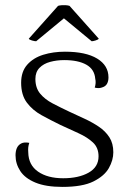

<svg xmlns="http://www.w3.org/2000/svg" viewBox="-20 -721 505 754"><path d="M225 13Q160 13 119 -4Q78 -21 59.5 -49.5Q41 -78 41 -111Q41 -127 46 -139Q51 -151 63 -157.5Q75 -164 95 -160Q92 -151 91 -142.5Q90 -134 91 -122Q92 -73 129.5 -47Q167 -21 228 -21Q289 -21 328 -43Q367 -65 367 -107Q367 -141 345 -161.5Q323 -182 289 -197.5Q255 -213 218 -230Q179 -249 143.5 -268.5Q108 -288 85.5 -318Q63 -348 63 -396Q63 -440 87 -467Q111 -494 150 -506Q189 -518 235 -518Q317 -518 361.5 -491Q406 -464 406 -417Q406 -402 400 -391.5Q394 -381 379 -377Q373 -375 366.5 -375Q360 -375 352 -377Q355 -386 355.5 -395Q356 -404 354 -412Q351 -449 319 -467Q287 -485 232 -485Q203 -485 177 -478Q151 -471 135 -454.5Q119 -438 119 -411Q119 -376 137.5 -353.5Q156 -331 186.5 -315Q217 -299 251 -283Q281 -269 311.5 -255Q342 -241 368 -223.5Q394 -206 409.5 -182Q425 -158 425 -123Q425 -92 407.5 -61Q390 -30 347 -8.5Q304 13 225 13ZM122 -559Q116 -559 105.5 -562Q95 -565 93 -569L208 -698Q214 -700 222.5 -700.5Q231 -701 239 -700.5Q247 -700 253 -698L368 -569Q365 -565 355 -562Q345 -559 340 -559L231 -649Z"/></svg>

Font: Arima Light
Style: Regular
Weight: 300
Designer: Joana Correia and Natanael Gama
Foundry: NDISCOVER
Version: Version 1.101;gftools[0.9.23]